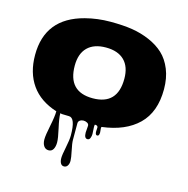

<svg xmlns="http://www.w3.org/2000/svg" viewBox="-138 -804 1246 1271"><g transform="rotate(15 485.0 -168.5)"><path d="M493.7 79.1 497.1 32.2Q497.1 20 485.4 13.4Q473.6 6.8 460 6.8Q446.3 6.8 435.5 14.2Q424.8 21.5 424.8 35.2V147.5Q424.8 171.9 435.1 219.2Q445.3 266.6 445.3 286.9Q445.3 307.1 436.5 320.3Q427.7 333.5 412.4 333.5Q397 333.5 389.2 319.8Q381.3 306.2 381.3 284.2Q381.3 262.2 392.6 208Q403.8 153.8 403.8 124Q403.8 3.4 358.9 3.4Q298.3 3.4 298.3 -1.5V-0.5Q298.3 33.2 313.2 98.4Q328.1 163.6 328.1 191.9Q328.1 220.2 317.9 238.5Q307.6 256.8 286.4 256.8Q265.1 256.8 253.2 239.3Q241.2 221.7 241.2 193.6Q241.2 165.5 255.4 97.4Q269.5 29.3 269.5 -5.9Q153.8 -42.5 95.5 -125.5Q37.1 -208.5 37.1 -330.6Q37.1 -583.5 292 -649.9Q374.5 -671.4 462.6 -671.4Q550.8 -671.4 612.5 -661.6Q674.3 -651.9 732.2 -627.2Q790 -602.5 830.8 -564.7Q871.6 -526.9 896 -467Q920.4 -407.2 920.4 -330.6Q920.4 -174.3 832.5 -88.6Q744.6 -2.9 585.4 16.6Q583.5 20 583.5 27.3L585.9 54.2Q585.9 79.1 572.3 79.1Q558.6 79.1 558.6 55.2L560.1 27.8Q560.1 13.2 539.1 13.2Q537.1 17.6 537.1 29.8L539.6 77.1Q539.6 91.8 534.2 105.5Q528.8 119.1 516.1 119.1Q493.7 119.1 493.7 79.1ZM309.1 -330.1Q309.1 -151.4 479 -151.4Q648.9 -151.4 648.9 -330.1Q648.9 -412.1 605 -455.6Q561 -499 479 -499Q397 -499 353 -455.6Q309.1 -412.1 309.1 -330.1Z"/></g></svg>

Font: Nosifer
Style: Regular
Weight: 400
Version: Version 001.002